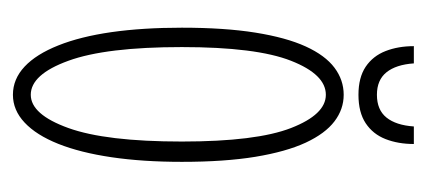

<svg xmlns="http://www.w3.org/2000/svg" viewBox="-210 -470 692 312"><g transform="rotate(90 136.0 -314.0)"><path d="M134 11Q108.5 11 88.2 -8Q68 -27 53.8 -62.8Q39.5 -98.5 32.2 -149.2Q25 -200 25 -263.5Q25 -333 33 -383Q41 -433 55.5 -464.8Q70 -496.5 90 -511.5Q110 -526.5 134 -526.5Q157.5 -526.5 177.2 -511.5Q197 -496.5 211.8 -464.8Q226.5 -433 234.8 -383Q243 -333 243 -263.5Q243 -200 235.5 -149.2Q228 -98.5 213.8 -62.8Q199.5 -27 179.2 -8Q159 11 134 11ZM134 -18Q166 -18 188 -79Q210 -140 210 -263.5Q210 -384.5 188 -441Q166 -497.5 134 -497.5Q101 -497.5 78.8 -441Q56.5 -384.5 56.5 -263.5Q56.5 -140 78.8 -79Q101 -18 134 -18ZM134 -550.5Q106 -550.5 88.5 -562.2Q71 -574 63 -594.5Q55 -615 55 -640.5H83Q85 -611.5 97.5 -596Q110 -580.5 134 -580.5Q158.5 -580.5 171 -596Q183.5 -611.5 185.5 -640.5H214Q214 -615 206 -594.5Q198 -574 180.2 -562.2Q162.5 -550.5 134 -550.5Z"/></g></svg>

Font: Imbue Thin 10pt Thin
Style: Regular
Weight: 250
Version: Version 1.102